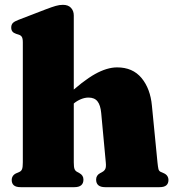

<svg xmlns="http://www.w3.org/2000/svg" viewBox="-20 -775 724 795"><path d="M285.5 -711V-103Q285.5 -83.5 288.5 -75.5Q291.5 -67.5 299 -63.5L309 -58Q325.5 -49 325.5 -31.5Q325.5 0 288 0H65.5Q46 0 37.2 -7.8Q28.5 -15.5 28.5 -29.5Q28.5 -39 33.5 -46.5Q38.5 -54 49.5 -58.5L61 -63.5Q68.5 -67 71.5 -75.2Q74.5 -83.5 74.5 -103V-600Q74.5 -616 70.2 -622.5Q66 -629 57.5 -631.5L46.5 -635Q36 -638.5 31.2 -644.8Q26.5 -651 26.5 -661Q26.5 -672.5 33 -679.5Q39.5 -686.5 57 -693L170 -736.5Q195 -746 210.5 -750.5Q226 -755 240.5 -755Q262.5 -755 274 -742.5Q285.5 -730 285.5 -711ZM267.5 -330 238 -361.5 253.5 -375.5Q323.5 -440.5 373.2 -468.2Q423 -496 465 -496Q529.5 -496 566 -452Q602.5 -408 609 -337.5L632 -103Q634 -83.5 636 -75.2Q638 -67 645 -63.5L656.5 -58.5Q667.5 -54 672.5 -46.5Q677.5 -39 677.5 -29.5Q677.5 -15.5 668.8 -7.8Q660 0 640.5 0H415.5Q378 0 378 -31.5Q378 -49 394.5 -58L404.5 -63.5Q412 -67.5 416 -75.5Q420 -83.5 418 -103L399 -307.5Q396 -339.5 383.8 -355.2Q371.5 -371 346.5 -371Q331 -371 314.8 -364.2Q298.5 -357.5 285 -346Z"/></svg>

Font: Fraunces Black
Style: Regular
Weight: 900
Version: Version 1.000;[b76b70a41]